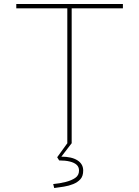

<svg xmlns="http://www.w3.org/2000/svg" viewBox="-20 -720 701 967"><path d="M319 0V-678H62V-700H599V-678H341V0ZM253 227 248 207Q281 204 310.5 196.5Q340 189 359 176Q378 163 378 139Q378 121 366 110Q354 99 331.5 93.5Q309 88 278 88L268 72L320 0H342L289 69Q341 69 370 87.5Q399 106 399 139Q399 167 385 182.5Q371 198 349 207Q327 216 301.5 220Q276 224 253 227Z"/></svg>

Font: Lexend Mega Thin
Style: Regular
Weight: 250
Version: Version 1.007